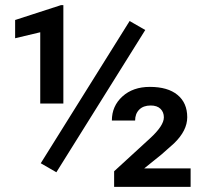

<svg xmlns="http://www.w3.org/2000/svg" viewBox="-20 -730 811 750"><path d="M227.5 -325.7H137.2V-604L39.1 -580.6V-651.9L218.3 -710H227.5ZM724.6 0H425.8V-61L564.9 -188.5Q620.1 -238.8 620.1 -271.5Q620.1 -292 606.9 -304.9Q593.8 -317.9 568.4 -317.9Q540 -317.9 523.9 -301.8Q507.8 -285.6 507.8 -259.3H417Q417 -315.9 458.3 -353.3Q499.5 -390.6 565.4 -390.6Q635.3 -390.6 673.3 -359.4Q711.4 -328.1 711.4 -272Q711.4 -219.7 659.7 -169.9L611.8 -127.4L543.5 -72.3H724.6ZM200.2 -57.1 139.2 -92.3 486.3 -647.9 547.4 -612.8Z"/></svg>

Font: TypoPRO Roboto
Style: Regular
Weight: 500
Designer: Google
Version: Version 2.136; 2016